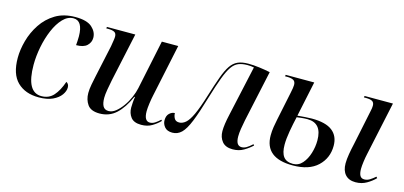

<svg xmlns="http://www.w3.org/2000/svg" viewBox="-54 -879 2573 1223"><g transform="rotate(15 1232.0 -267.5)"><path d="M229 10Q140 10 88 -41Q36 -92 36 -199Q36 -253 52.5 -313Q69 -373 104 -426Q139 -479 193.5 -512Q248 -545 325 -545Q401 -545 434.5 -515Q468 -485 468 -446Q468 -416 445.5 -394.5Q423 -373 374 -373Q375 -385 376 -400Q377 -415 377 -432Q376 -534 315 -534Q277 -534 245.5 -501Q214 -468 191.5 -415Q169 -362 157 -300.5Q145 -239 145 -182Q145 -2 244 -2Q293 -2 323.5 -36Q354 -70 375 -131Q383 -127 388 -119Q393 -111 393 -98Q393 -74 375 -49Q357 -24 321 -7Q285 10 229 10Z M905 10Q857 10 836.5 -16.5Q816 -43 816 -80Q816 -93 817.5 -113.5Q819 -134 822 -151H818Q784 -74 739 -32.5Q694 9 630 9Q573 9 550.5 -23Q528 -55 528 -99Q528 -124 534 -156Q540 -188 546 -215L591 -424Q594 -443 597 -461.5Q600 -480 600 -489Q600 -511 586 -518.5Q572 -526 545 -526H532L534 -536H721L652 -216Q646 -187 640 -152Q634 -117 634 -96Q634 -60 645 -40.5Q656 -21 682 -21Q706 -21 729 -39.5Q752 -58 772.5 -86.5Q793 -115 807.5 -148.5Q822 -182 828 -211L896 -536H1004L931 -190Q926 -168 921.5 -135.5Q917 -103 917 -83Q917 -18 955 -18Q972 -18 988.5 -28.5Q1005 -39 1022 -55L1027 -48Q1006 -26 976 -8Q946 10 905 10Z M1508 10Q1461 10 1438.5 -17.5Q1416 -45 1416 -86Q1416 -128 1432 -198L1505 -529Q1484 -533 1462 -533Q1427 -533 1402.5 -523Q1378 -513 1359 -485.5Q1340 -458 1320.5 -406Q1301 -354 1276 -271Q1244 -163 1219.5 -102.5Q1195 -42 1169.5 -17.5Q1144 7 1110 7Q1075 7 1058.5 -13Q1042 -33 1042 -57Q1042 -87 1058.5 -102.5Q1075 -118 1094 -118Q1094 -100 1103 -83.5Q1112 -67 1135 -67Q1157 -67 1177.5 -84.5Q1198 -102 1219.5 -148Q1241 -194 1268 -282Q1292 -359 1310.5 -410Q1329 -461 1349 -490Q1369 -519 1396.5 -531Q1424 -543 1465 -543Q1500 -543 1538 -538Q1576 -533 1610 -526L1537 -188Q1531 -159 1526.5 -130Q1522 -101 1522 -79Q1522 -18 1560 -18Q1576 -18 1591.5 -27Q1607 -36 1629 -56L1635 -49Q1612 -27 1580.5 -8.5Q1549 10 1508 10Z M1904 10Q1720 10 1720 -139Q1720 -166 1724.5 -195Q1729 -224 1734 -246L1773 -434Q1781 -471 1781 -487Q1781 -510 1766.5 -518Q1752 -526 1725 -526H1711L1713 -536H1901L1852 -304Q1877 -306 1901 -308Q1925 -310 1946 -310Q2038 -310 2081.5 -276Q2125 -242 2125 -178Q2125 -97 2068.5 -43.5Q2012 10 1904 10ZM1903 0Q1940 0 1965 -28.5Q1990 -57 2003 -99.5Q2016 -142 2016 -184Q2016 -299 1920 -299Q1901 -299 1882 -297Q1863 -295 1850 -293Q1839 -246 1830 -194.5Q1821 -143 1821 -105Q1821 -52 1840.5 -26Q1860 0 1903 0ZM2318 10Q2274 10 2250.5 -16.5Q2227 -43 2227 -90Q2227 -117 2233 -152.5Q2239 -188 2247 -222L2295 -453Q2300 -474 2300 -489Q2300 -510 2287 -518Q2274 -526 2245 -526H2231L2233 -536H2420L2344 -181Q2339 -159 2335 -129.5Q2331 -100 2331 -82Q2331 -53 2339.5 -37.5Q2348 -22 2368 -22Q2387 -22 2404.5 -33Q2422 -44 2439 -59L2446 -51Q2424 -28 2391.5 -9Q2359 10 2318 10Z"/></g></svg>

Font: Noto Serif Display SemiCondensed Medium
Style: Italic
Weight: 500
Width: 4
Italic angle: -12°
Designer: Monotype Design Team
Foundry: Monotype Imaging Inc.
Version: Version 2.009